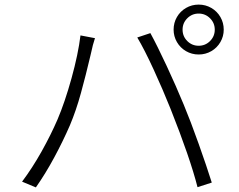

<svg xmlns="http://www.w3.org/2000/svg" viewBox="-20 -816 1040 835"><path d="M844 -617Q873 -617 893.5 -637.5Q914 -658 914 -687Q914 -716 893.5 -736.5Q873 -757 844 -757Q815 -757 794.5 -736.5Q774 -716 774 -687Q774 -658 794.5 -637.5Q815 -617 844 -617ZM844 -796Q874 -796 899 -781.5Q924 -767 938.5 -742Q953 -717 953 -687Q953 -658 938.5 -633Q924 -608 899 -593.5Q874 -579 844 -579Q814 -579 789 -593.5Q764 -608 749.5 -633Q735 -658 735 -687Q735 -717 749.5 -742Q764 -767 789 -781.5Q814 -796 844 -796ZM330 -662 393 -650Q388 -635 384 -620Q380 -605 377 -590L373 -573Q353 -488 332 -411.5Q311 -335 284 -271Q254 -202 216 -131.5Q178 -61 136 -1L76 -26Q121 -86 161 -157.5Q201 -229 230 -296Q262 -371 291 -475.5Q320 -580 330 -662ZM577 -653 634 -672Q664 -617 705 -529Q746 -441 779 -361Q809 -289 844 -190.5Q879 -92 901 -22L839 -2Q807 -128 722 -342Q688 -427 648 -514Q608 -601 577 -653Z"/></svg>

Font: 寒蝉端黑体 Light
Style: Regular
Weight: 300
Designer: ChillDuanSans {Warren2060}; 
Source Han Sans {Ryoko NISHIZUKA 西塚涼子 (kana, bopomofo & ideographs); Paul D. Hunt (Latin, G
Foundry: ChillType&Adobe
Version: Version 1.300;Glyphs 3.3 (3306)